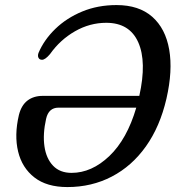

<svg xmlns="http://www.w3.org/2000/svg" viewBox="-20 -729 693 758"><path d="M54.5 -274.5Q64 -313 88.2 -331.8Q112.5 -350.5 148.5 -350.5H530Q560 -485 525.8 -562Q491.5 -639 399.5 -639Q334.5 -639 276 -605.5Q217.5 -572 177.5 -515.5Q158.5 -493 146 -493Q136 -493 132 -500.8Q128 -508.5 132 -520Q154 -572 198.5 -615Q243 -658 304.5 -683.5Q366 -709 440 -709Q528.5 -709 581 -662.8Q633.5 -616.5 648 -533.2Q662.5 -450 637 -339Q611.5 -229 556 -151Q500.5 -73 421.2 -31.8Q342 9.5 246 9.5Q164.5 9.5 115.8 -28.5Q67 -66.5 51.5 -130.8Q36 -195 54.5 -274.5ZM262.5 -46.5Q342 -46.5 411.8 -113Q481.5 -179.5 518 -304H211Q172 -304 162 -260Q148.5 -199.5 155.5 -151.2Q162.5 -103 189.5 -74.8Q216.5 -46.5 262.5 -46.5Z"/></svg>

Font: Fraunces 144pt S100
Style: Italic
Weight: 400
Italic angle: -16°
Version: Version 1.000; ttfautohint (v1.8.3)